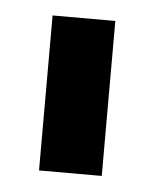

<svg xmlns="http://www.w3.org/2000/svg" viewBox="-32 -710 251 311"><g transform="rotate(5 93.0 -555.0)"><path d="M42 -429V-681H144V-429Z"/></g></svg>

Font: Hind SemiBold
Style: Regular
Weight: 600
Designer: Manushi Parikh, Satya Rajpurohit
Foundry: Indian Type Foundry
Version: Version 2.001;PS 1.0;hotconv 1.0.79;makeotf.lib2.5.61930; tt